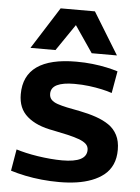

<svg xmlns="http://www.w3.org/2000/svg" viewBox="-56 -834 648 887"><g transform="rotate(5 268.5 -390.0)"><path d="M26 -23 43 -123Q62 -117 88 -111Q114 -105 143.5 -100.5Q173 -96 202.5 -93.5Q232 -91 257 -91Q314 -91 342 -105.5Q370 -120 370 -149Q370 -166 358 -177Q346 -188 323.5 -196Q301 -204 271 -211Q241 -218 205 -225Q165 -232 135 -244.5Q105 -257 83 -276Q61 -295 50.5 -320.5Q40 -346 40 -379Q40 -465 101 -508Q162 -551 283 -551Q323 -551 358.5 -547Q394 -543 424 -536.5Q454 -530 476 -523L458 -421Q438 -428 410.5 -434Q383 -440 351 -444Q319 -448 283 -448Q230 -448 202.5 -434.5Q175 -421 175 -393Q175 -376 185 -365.5Q195 -355 214 -348.5Q233 -342 259 -336.5Q285 -331 318 -325Q359 -317 394 -305Q429 -293 454.5 -275.5Q480 -258 494.5 -230Q509 -202 509 -162Q509 -123 496 -94Q483 -65 459 -45.5Q435 -26 402.5 -13.5Q370 -1 332 4.5Q294 10 252 10Q211 10 171 6Q131 2 94.5 -5.5Q58 -13 26 -23ZM66 -596 189 -790H348L467 -596H350L266 -719L182 -596Z"/></g></svg>

Font: Georama SemiExpanded SemiBold
Style: Regular
Weight: 600
Width: 6
Designer: Jean-Baptiste Levee
Foundry: Production Type
Version: Version 1.001